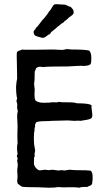

<svg xmlns="http://www.w3.org/2000/svg" viewBox="-20 -885 503 896"><path d="M323 -833Q325 -826 322.5 -821Q320 -816 311 -810Q302 -804 301 -803Q298 -798 288.5 -791.5Q279 -785 276 -780Q269 -777 260.5 -769.5Q252 -762 247 -759Q243 -754 233.5 -747Q224 -740 221 -737Q219 -736 218 -734Q217 -732 215.5 -729.5Q214 -727 213 -726Q207 -725 198.5 -717.5Q190 -710 184 -709Q180 -708 175 -709Q170 -710 164 -712Q158 -714 154 -715Q138 -718 137 -734Q136 -740 141.5 -745Q147 -750 147 -754Q155 -760 166.5 -776.5Q178 -793 186 -800Q189 -804 194 -810Q199 -816 203 -821.5Q207 -827 210 -833Q215 -836 221.5 -848.5Q228 -861 235 -865Q242 -866 261 -864.5Q280 -863 285 -863Q299 -856 311 -852Q312 -850 317.5 -844.5Q323 -839 323 -833ZM139 -213 144 -183Q144 -181 142.5 -174.5Q141 -168 141 -165L142 -158Q142 -152 139 -151Q139 -145 138.5 -132Q138 -119 139 -116Q146 -98 161 -91Q164 -89 175.5 -91Q187 -93 189 -93Q192 -93 198.5 -92Q205 -91 208 -91Q211 -91 217 -92Q223 -93 226 -93Q230 -93 236 -91.5Q242 -90 246 -90Q250 -89 257.5 -90Q265 -91 267 -91Q269 -91 276 -90Q283 -89 286 -90Q289 -90 295 -91.5Q301 -93 304 -93Q308 -93 317 -92Q326 -91 330 -91Q392 -91 404 -88Q417 -75 410 -28Q408 -20 393 -16Q391 -13 386 -12.5Q381 -12 376 -12.5Q371 -13 366 -12Q362 -13 357 -11Q352 -9 349 -9Q333 -12 301 -11Q269 -10 251 -12Q238 -9 207 -9Q199 -9 183 -10Q167 -11 159 -11Q94 -11 82 -14Q79 -15 63 -28Q61 -32 60.5 -37.5Q60 -43 61 -50Q62 -57 62 -61Q59 -91 62 -105Q62 -107 62.5 -110.5Q63 -114 63 -115Q62 -118 61.5 -126Q61 -134 60 -137Q65 -144 59 -154Q58 -158 60 -161.5Q62 -165 62 -168Q57 -196 62 -216Q60 -241 62 -298Q62 -305 61 -319.5Q60 -334 60 -344.5Q60 -355 63 -364Q63 -369 61 -375.5Q59 -382 60 -388Q62 -402 57 -411Q56 -415 58 -419Q60 -423 60 -425Q55 -444 55 -481Q57 -507 60 -518Q60 -527 59.5 -548Q59 -569 59 -580Q57 -632 59 -641Q61 -645 65.5 -647Q70 -649 76 -651Q82 -653 85 -654Q86 -652 156 -653Q226 -654 227 -654Q235 -654 249.5 -653Q264 -652 271 -652Q275 -652 282.5 -654Q290 -656 292 -656Q296 -656 303 -655Q310 -654 314 -654Q375 -654 396 -649Q410 -636 405 -592Q404 -586 399.5 -583Q395 -580 384 -578.5Q373 -577 371 -577Q364 -579 334 -577Q304 -575 297 -575Q200 -575 182 -572Q159 -576 152 -569Q148 -568 146 -560.5Q144 -553 142 -551Q142 -504 139 -496Q142 -466 142 -465Q139 -430 145 -417Q155 -406 181.5 -405.5Q208 -405 227 -408Q231 -408 237 -407.5Q243 -407 247 -407.5Q251 -408 254 -410Q266 -407 296 -407.5Q326 -408 339 -403Q395 -403 407 -394Q406 -385 409.5 -362.5Q413 -340 407 -334Q400 -328 379.5 -325Q359 -322 355 -321Q351 -322 346.5 -322Q342 -322 336 -321.5Q330 -321 327 -321Q321 -321 311.5 -322Q302 -323 297 -323Q275 -323 219 -321Q218 -321 214 -320.5Q210 -320 208 -320Q161 -320 150 -315Q141 -304 144 -293Q141 -290 141 -279.5Q141 -269 139 -266Q137 -238 139 -213Z"/></svg>

Font: FuturaRenner
Style: Regular
Weight: 400
Designer: Bastien Sozeau
Foundry: NBR — Bastien Sozeau
Version: Version 2.001;PS 002.001;hotconv 1.0.88;makeotf.lib2.5.64775